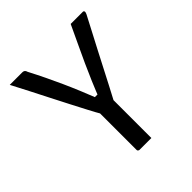

<svg xmlns="http://www.w3.org/2000/svg" viewBox="-188 -838 976 976"><g transform="rotate(-45 300.0 -350.0)"><path d="M348 0Q334 0 320 0Q306 0 292 0Q278 0 263 0Q260 0 257.5 -1.5Q255 -3 253.5 -5Q252 -7 252 -11Q252 -85 252 -161.5Q252 -238 252 -312H348Q348 -278 348 -242Q348 -206 348 -170Q348 -134 348 -100Q348 -74 348 -49Q348 -24 348 0ZM30 -700Q53 -700 75.5 -700Q98 -700 119 -700Q125 -700 129 -698.5Q133 -697 136 -693.5Q139 -690 141 -683Q165 -637 185 -595.5Q205 -554 224 -512Q243 -470 263.5 -420.5Q284 -371 308 -310L269 -350H333L294 -308Q319 -372 339 -419Q359 -466 378 -507.5Q397 -549 418.5 -594.5Q440 -640 468 -700Q491 -700 513 -700Q535 -700 556 -700Q561 -700 563 -695Q565 -690 560 -679Q539 -638 517 -596.5Q495 -555 473 -512.5Q451 -470 429 -427.5Q407 -385 384.5 -341.5Q362 -298 339 -255Q312 -255 296 -255.5Q280 -256 272.5 -256.5Q265 -257 261.5 -259Q258 -261 257 -264Q241 -291 221 -329.5Q201 -368 177 -414Q153 -460 128 -509.5Q103 -559 78 -607.5Q53 -656 30 -700Z"/></g></svg>

Font: Recursive Monospace
Style: Regular
Weight: 400
Version: Version 1.047